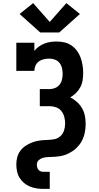

<svg xmlns="http://www.w3.org/2000/svg" viewBox="-20 -1010 640 1235"><path d="M258 205Q236 205 214 201.5Q192 198 171.5 189.5Q151 181 134 166.5Q117 152 105.5 133Q94 114 89.5 92Q85 70 85 47Q85 24 91 1Q97 -22 111 -40.5Q125 -59 144.5 -72Q164 -85 186 -93.5Q208 -102 231 -105.5Q254 -109 277.5 -109.5Q301 -110 324.5 -113.5Q348 -117 366 -132Q384 -147 391.5 -169.5Q399 -192 399 -216Q399 -237 393.5 -258Q388 -279 375 -295.5Q362 -312 341.5 -319.5Q321 -327 300 -327H236V-437H300Q318 -437 335.5 -444.5Q353 -452 364 -466.5Q375 -481 379 -499.5Q383 -518 383 -536Q383 -536 383 -536Q383 -536 383 -536Q383 -555 378.5 -573Q374 -591 362.5 -605.5Q351 -620 333 -626.5Q315 -633 297 -633Q279 -633 261.5 -629Q244 -625 230 -615Q216 -605 208.5 -588.5Q201 -572 201 -554H85V-735H201V-683Q213 -698 229.5 -710Q246 -722 265 -729.5Q284 -737 304 -740Q324 -743 344 -743Q369 -743 393.5 -737.5Q418 -732 439 -718Q460 -704 475 -683.5Q490 -663 498.5 -639.5Q507 -616 511 -591Q515 -566 515 -541Q515 -518 511.5 -494.5Q508 -471 497 -450Q486 -429 469 -412Q452 -395 432 -384Q455 -372 475 -354Q495 -336 508 -313.5Q521 -291 526 -265Q531 -239 531 -213Q531 -198 529.5 -183.5Q528 -169 525 -155Q522 -141 517 -127.5Q512 -114 505 -101Q498 -88 489 -77Q480 -66 469.5 -56Q459 -46 447 -38Q435 -30 422 -23.5Q409 -17 395 -12.5Q381 -8 367 -5.5Q353 -3 338.5 -2Q324 -1 309.5 -0.5Q295 0 280.5 1Q266 2 252 6.5Q238 11 227.5 22Q217 33 217 47Q217 56 219 65Q221 74 226.5 81Q232 88 240.5 91.5Q249 95 258 95H300V205ZM239 -801 220 -818 106 -920 193 -990 300 -869 407 -990 494 -920 361 -801Z"/></svg>

Font: Iosevka Slab XBdEx
Style: Regular
Weight: 800
Width: 7
Monospace: yes
Designer: Belleve Invis
Foundry: Belleve Invis
Version: Version 11.1.0; ttfautohint (v1.8.3)